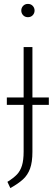

<svg xmlns="http://www.w3.org/2000/svg" viewBox="-20 -763 280 983"><path d="M230 -226H146V14Q146 67 134 100Q122 133 98 155Q74 177 33 200L18 168Q50 148 67 130Q84 112 92.5 84.5Q101 57 101 13V-226H15V-264H101V-522H146V-264H230ZM157 -709Q157 -695 147.5 -685Q138 -675 123 -675Q108 -675 98.5 -685Q89 -695 89 -709Q89 -723 98.5 -733Q108 -743 123 -743Q138 -743 147.5 -733Q157 -723 157 -709Z"/></svg>

Font: Fira Sans Extra Condensed ExtraLight
Style: Regular
Weight: 275
Width: 1
Designer: Carrois Corporate & Edenspiekermann AG
Foundry: Carrois Corporate GbR & Edenspiekermann AG
Version: Version 4.203